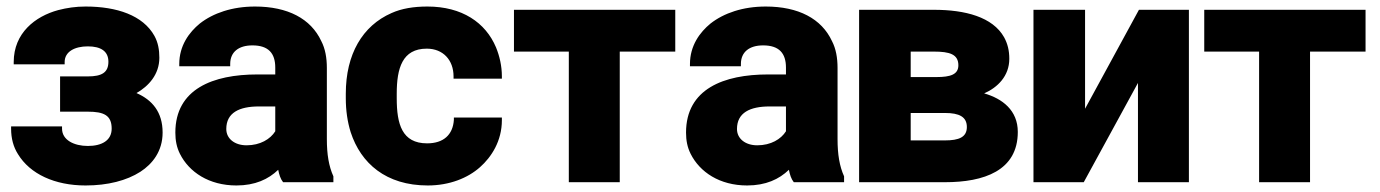

<svg xmlns="http://www.w3.org/2000/svg" viewBox="-20 -558 4225 588"><path d="M14 -164C14 -134 21 -108 35 -86C72 -25 148 10 242 10C310 10 368 -5 410 -32C447 -56 478 -95 478 -152C478 -215 446 -252 398 -273C435 -294 468 -330 468 -381C468 -406 464 -428 453 -448C418 -511 338 -538 242 -538C212 -538 185 -534 158 -527C88 -508 22 -457 22 -368V-361H178V-368C178 -400 209 -416 249 -416C289 -416 312 -401 312 -369C312 -336 292 -324 249 -324H164V-216H249C298 -216 322 -205 322 -164C322 -128 292 -111 249 -111C207 -111 170 -129 170 -164V-171H14Z M517 -152C517 -128 521 -107 531 -87C559 -31 620 10 704 10C761 10 802 -9 832 -38C835 -23 839 -10 847 0H1001V-18C987 -49 981 -85 981 -132V-350C981 -381 976 -409 964 -432C932 -501 861 -538 761 -538C691 -538 633 -518 592 -486C559 -459 529 -418 529 -362V-355H685V-362C685 -399 711 -419 753 -419C802 -419 823 -395 823 -351V-330H768C633 -330 517 -286 517 -152ZM673 -163C673 -213 713 -232 773 -232H823V-156C808 -132 777 -113 735 -113C699 -113 673 -133 673 -163Z M1039 -257C1039 -220 1044 -185 1054 -153C1085 -58 1162 10 1290 10C1357 10 1413 -13 1450 -46C1485 -77 1517 -126 1517 -190V-198H1370V-191C1367 -145 1338 -119 1288 -119C1211 -119 1195 -178 1195 -257V-271C1195 -349 1212 -409 1287 -409C1337 -409 1369 -374 1369 -324V-317H1517V-324C1517 -356 1510 -386 1499 -413C1467 -489 1395 -538 1289 -538C1247 -538 1210 -532 1179 -518C1090 -479 1039 -392 1039 -271Z M1554 -400H1722V0H1878V-400H2048V-528H1554Z M2081 -152C2081 -128 2085 -107 2095 -87C2123 -31 2184 10 2268 10C2325 10 2366 -9 2396 -38C2399 -23 2403 -10 2411 0H2565V-18C2551 -49 2545 -85 2545 -132V-350C2545 -381 2540 -409 2528 -432C2496 -501 2425 -538 2325 -538C2255 -538 2197 -518 2156 -486C2123 -459 2093 -418 2093 -362V-355H2249V-362C2249 -399 2275 -419 2317 -419C2366 -419 2387 -395 2387 -351V-330H2332C2197 -330 2081 -286 2081 -152ZM2237 -163C2237 -213 2277 -232 2337 -232H2387V-156C2372 -132 2341 -113 2299 -113C2263 -113 2237 -133 2237 -163Z M2611 0H2874C2993 0 3097 -35 3097 -154C3097 -220 3050 -256 2994 -272C3035 -290 3071 -325 3071 -378C3071 -403 3066 -424 3055 -444C3020 -506 2936 -528 2840 -528H2611ZM2769 -128V-212H2874C2918 -212 2941 -200 2941 -169C2941 -138 2917 -128 2874 -128ZM2769 -322V-400H2840C2888 -400 2915 -392 2915 -358C2915 -330 2891 -322 2848 -322Z M3145 0H3299L3465 -304V0H3621V-528H3468L3303 -225V-528H3145Z M3668 -400H3836V0H3992V-400H4162V-528H3668Z"/></svg>

Font: Asimov Pro
Style: Blk
Weight: 900
Designer: Google
Version: Version 2.000980; 2014